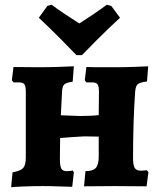

<svg xmlns="http://www.w3.org/2000/svg" viewBox="-20 -786 669 811"><path d="M33 -58Q67 -64 78 -76.5Q89 -89 89 -122V-398Q89 -422 83 -430Q77 -438 60 -438H37L30 -447L37 -503L141 -502Q184 -502 229.5 -503.5Q275 -505 292 -506L287 -441Q259 -437 251 -429Q243 -421 242 -397L237 -299L319 -296Q369 -296 397 -300L398 -398Q398 -422 392 -430Q386 -438 368 -438H345L338 -447L345 -503Q345 -502 469 -502Q506 -502 548 -503.5Q590 -505 606 -506L601 -442Q571 -438 562 -430.5Q553 -423 551 -400Q542 -276 542 -117Q542 -87 549.5 -76Q557 -65 575 -65Q584 -65 591 -66Q598 -67 600 -67L607 -59L599 1L465 0L335 1L341 -63Q372 -63 384.5 -76.5Q397 -90 397 -125V-209L335 -210Q311 -209 279 -206.5Q247 -204 234 -203L233 -117Q233 -85 239 -74Q245 -63 262 -63Q271 -63 278 -64Q285 -65 287 -66L292 -58L285 3Q270 3 232.5 1.5Q195 0 162 0Q127 0 84 1.5Q41 3 27 5ZM144 -711 180 -761 198 -766Q245 -731 315 -687Q386 -732 431 -766L450 -761L487 -711Q439 -667 389.5 -617.5Q340 -568 326 -553H303Q289 -568 240 -617.5Q191 -667 144 -711Z"/></svg>

Font: Alegreya SC ExtraBold
Style: Regular
Weight: 800
Designer: Juan Pablo del Peral
Foundry: Huerta Tipografica
Version: Version 2.007; ttfautohint (v1.6)